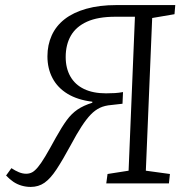

<svg xmlns="http://www.w3.org/2000/svg" viewBox="-20 -723 733 757"><path d="M512 -657H435Q366 -657 323 -637.5Q280 -618 259.5 -582.5Q239 -547 239 -498Q239 -454 257.5 -421.5Q276 -389 311.5 -372Q347 -355 398 -355Q417 -355 433 -356Q449 -357 465 -360L463 -314L419 -309Q393 -307 374 -298Q355 -289 338 -271.5Q321 -254 302 -225Q283 -196 259 -151Q227 -92 203 -55.5Q179 -19 155.5 -2.5Q132 14 101 14Q83 14 65.5 9Q48 4 33 -6Q18 -16 4 -31L25 -60Q40 -50 54.5 -44Q69 -38 83 -38Q96 -38 106.5 -43.5Q117 -49 129.5 -64Q142 -79 158.5 -106.5Q175 -134 200 -180Q224 -223 243 -249Q262 -275 285.5 -291Q309 -307 344 -318V-322Q286 -329 246.5 -353Q207 -377 187 -415Q167 -453 167 -501Q167 -546 184 -583.5Q201 -621 235 -647.5Q269 -674 320.5 -688.5Q372 -703 439 -703H671L668 -667L580 -652L555 -50L650 -37L646 0H399L404 -37L487 -50Z"/></svg>

Font: Literata 18pt Light
Style: Italic
Weight: 300
Italic angle: -2°
Designer: Latin by Veronika Burian and Jose Scaglione. Greek by Irene Vlachou. Cyrillic by Vera Evstafieva
Foundry: TypeTogether
Version: Version 3.103;gftools[0.9.29]